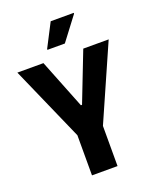

<svg xmlns="http://www.w3.org/2000/svg" viewBox="-162 -989 875 1082"><g transform="rotate(-20 275.5 -448.0)"><path d="M198.6 0V-240.7L1.4 -688H157.8L275 -392.7H281.8L396.6 -688H549L351.8 -240.7V0ZM204.5 -750.6V-755.6L276.9 -895.8H415.2V-890.8L309 -750.6Z"/></g></svg>

Font: Saira Thin SemiCondensed
Style: Regular
Weight: 100
Width: 4
Version: Version 1.101